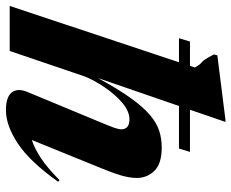

<svg xmlns="http://www.w3.org/2000/svg" viewBox="-106 -698 798 663"><g transform="rotate(90 293.5 -366.0)"><path d="M225.5 -259 137.5 0H-18L176.5 -584.5H93.5L105 -622.5H189L194.5 -639Q187.5 -652 183.5 -656.5Q179.5 -661 175.8 -664Q172 -667 166.2 -675.5Q160.5 -684 149.5 -705L152.5 -717L375 -745H382.5L340.5 -622.5H486L474.5 -584.5H327.5L231 -304.5Q269 -374.5 300.2 -418Q331.5 -461.5 359.2 -484.8Q387 -508 414 -516.5Q441 -525 470.5 -525Q526.5 -525 551.2 -499.8Q576 -474.5 576 -439Q576 -420 570.2 -395.5Q564.5 -371 544 -320L445 -76.5Q471 -84.5 505 -106.2Q539 -128 583.5 -172L589 -167Q519.5 -69.5 457.2 -28.2Q395 13 342 13Q296.5 13 280.8 -7Q265 -27 279 -61L379 -302Q397 -344.5 402.5 -360.5Q408 -376.5 408 -385Q408 -413.5 373.5 -413.5Q345.5 -413.5 316.2 -388.5Q287 -363.5 262.8 -327.5Q238.5 -291.5 225.5 -259Z"/></g></svg>

Font: Newsreader Display
Style: Bold Italic
Weight: 700
Italic angle: -17°
Designer: Hugues Gentile
Foundry: Production Type
Version: Version 1.001